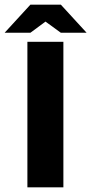

<svg xmlns="http://www.w3.org/2000/svg" viewBox="-70 -807 393 827"><path d="M0 0ZM203 -627V0H48V-627ZM303 -666H192L126 -714L61 -666H-50L61 -787H192Z"/></svg>

Font: Blinker
Style: Bold
Weight: 700
Designer: Juergen Huber
Foundry: supertype
Version: Version 1.015;PS 1.15;hotconv 1.0.88;makeotf.lib2.5.647800; 